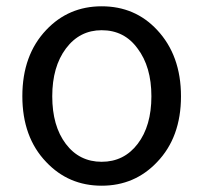

<svg xmlns="http://www.w3.org/2000/svg" viewBox="-20 -577 646 610"><path d="M303 13Q198 13 127 -62Q51 -141 51 -271.5Q51 -402 127 -482Q198 -557 303 -557Q409 -557 479 -482Q555 -401 555 -271Q555 -141 479 -62Q408 13 303 13ZM303 -63Q374 -63 417.5 -120Q461 -177 461 -271Q461 -365 417 -423Q375 -481 303 -481Q233 -481 189.5 -423Q146 -365 146 -271Q146 -177 189 -120Q232 -63 303 -63Z"/></svg>

Font: GenSenRounded JP R
Style: Regular
Weight: 400
Version: Version 1.501;PS 1;hotconv 16.6.51;makeotf.lib2.5.65220